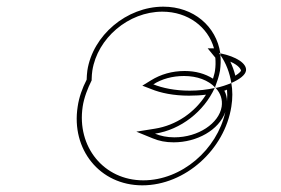

<svg xmlns="http://www.w3.org/2000/svg" viewBox="-20 -864 843 576"><path d="M213 -544C193 -416 279 -308 407 -308C536 -308 654 -416 674 -544C678 -568 678 -593 674 -615C660 -609 645 -604 627 -600C642 -584 648 -565 645 -544C637 -494 575 -452 503 -452C481 -452 462 -456 445 -463C523 -475 592 -530 624 -600C601 -595 576 -592 549 -592C505 -592 467 -600 440 -611C465 -627 497 -636 532 -636C572 -636 605 -623 625 -602C631 -618 637 -635 640 -652C642 -668 643 -684 641 -699L637 -704H641C629 -785 561 -844 470 -844C360 -844 258 -758 242 -652C241 -643 240 -634 240 -625C227 -600 217 -572 213 -544ZM228 -544C232 -571 243 -599 255 -623V-627C255 -636 256 -644 257 -652C272 -749 365 -829 467 -829C544 -829 604 -783 622 -719H603L626 -691C627 -677 627 -666 625 -652C624 -644 621 -636 619 -628C595 -643 567 -651 534 -651C496 -651 462 -641 433 -623L407 -607L433 -597C462 -585 501 -577 547 -577C565 -577 583 -578 598 -580C564 -526 508 -488 445 -478L389 -469L438 -449C457 -441 477 -437 501 -437C571 -437 637 -474 656 -528C631 -415 525 -323 410 -323C291 -323 210 -424 228 -544ZM624 -600H627L625 -602C625 -601 624 -601 624 -600ZM641 -704V-699C658 -675 669 -646 674 -615C699 -626 716 -639 718 -652C721 -673 690 -694 641 -704ZM653 -592C657 -593 659 -594 661 -595C662 -584 662 -572 661 -560C661 -571 658 -583 653 -592ZM671 -679C697 -668 703 -655 703 -652C703 -651 699 -645 686 -637C682 -653 677 -666 671 -679Z"/></svg>

Font: Ampere
Style: OuLnIta
Weight: 400
Version: Version 1